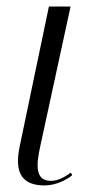

<svg xmlns="http://www.w3.org/2000/svg" viewBox="-20 -556 290 585"><path d="M116 9C148 9 180 -6 200 -22L196 -30C176 -16 157 -5 135 -5C90 -5 88 -46 103 -112L195 -536H129L40 -110C22 -25 51 9 116 9Z"/></svg>

Font: Noto Serif Display SemiCondensed Light
Style: Italic
Weight: 300
Width: 4
Italic angle: -12°
Designer: Monotype Design Team
Foundry: Monotype Imaging Inc.
Version: Version 2.009